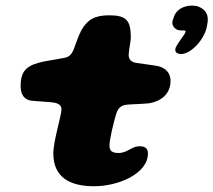

<svg xmlns="http://www.w3.org/2000/svg" viewBox="-20 -651 760 684"><path d="M623 -458.5C637.5 -458 654.5 -466 670 -479.5C692.5 -498 714.5 -533 718 -562C726 -597 713.5 -619 681.5 -629.5C645 -636.5 605.5 -620.5 598 -585.5C589.5 -568 595.5 -555.5 607 -547.5C613 -543 621.5 -542.5 631 -542.5C636.5 -542.5 640 -542.5 641 -540.5C642 -536.5 636.5 -526.5 629 -518C621.5 -506.5 610 -491 605.5 -480.5C602.5 -469 605.5 -460.5 623 -458.5ZM315.5 12.5C400.5 12.5 507 -31.5 507 -104.5C507 -121.5 498 -130 477 -130C449 -130 433.5 -106 402.5 -106C379 -106 370 -114 370 -132C370 -154 384.5 -214.5 394 -245.5C402 -271 417 -276.5 431.5 -278C450 -280 480 -280 511 -283C549 -289 587.5 -313 587.5 -362.5C587.5 -396 564.5 -412.5 535 -417C512.5 -420 490 -423.5 465.5 -427C447 -429.5 437.5 -440 438.5 -458C439 -472.5 446 -504.5 446 -517C446 -577.5 431 -596.5 369 -596.5C317.5 -596.5 291 -581 269.5 -542.5C260.5 -525 251.5 -500 243.5 -477.5C235 -455.5 225 -447.5 209.5 -445C190.5 -442 166.5 -436.5 136.5 -432C80 -420 53.5 -403 53.5 -345C53.5 -313.5 66.5 -294.5 94.5 -292C115 -290 142 -288.5 160.5 -287C181 -285 199 -280.5 199 -261.5C199 -240 170 -148.5 170 -104.5C170 -18 230.5 12.5 315.5 12.5Z"/></svg>

Font: Gluten
Style: Bold Italic
Weight: 700
Italic angle: -13°
Designer: Tyler Finck
Foundry: Etcetera Type Company
Version: Version 0.920